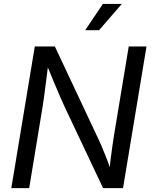

<svg xmlns="http://www.w3.org/2000/svg" viewBox="-20 -966 779 986"><path d="M38.1 0 158.7 -727.5H261.7L481.9 -259.3Q489.3 -244.6 500.7 -218Q512.2 -191.4 525.6 -157Q539.1 -122.6 551.3 -84.5L541.5 -78.6Q543.9 -115.2 548.6 -152.1Q553.2 -189 557.9 -220.9Q562.5 -252.9 565.9 -273.4L641.1 -727.5H732.4L611.8 0H509.3L312.5 -416.5Q301.8 -439.5 288.6 -469.5Q275.4 -499.5 258.1 -541.3Q240.7 -583 216.8 -641.6L229.5 -649.4Q222.2 -591.3 216.3 -546.1Q210.4 -501 206.3 -468.8Q202.1 -436.5 198.7 -417.5L129.9 0ZM417.5 -811 508.3 -945.8H605.5L488.8 -811Z"/></svg>

Font: Inter 20pt
Style: Italic
Weight: 400
Italic angle: -9.3988°
Version: Version 4.001;git-66647c0bb